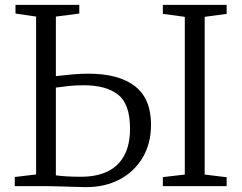

<svg xmlns="http://www.w3.org/2000/svg" viewBox="-20 -763 990 787"><path d="M334 4Q318 4 287.8 3Q257.5 2 226 1Q194.5 0 172.5 0H40.5V-37.5L128 -48V-695L43.5 -707.5V-743H305V-707.5L209 -695V-451Q244.5 -455 277 -458Q309.5 -461 342.5 -461Q467 -461 533 -409.8Q599 -358.5 599 -252.5Q599 -173.5 564.2 -116Q529.5 -58.5 469.8 -27.2Q410 4 334 4ZM311.5 -38.5Q376 -38.5 421 -60.2Q466 -82 489.5 -126Q513 -170 513 -236Q513 -336.5 464 -375Q415 -413.5 324 -413.5Q292 -413.5 264.8 -410.8Q237.5 -408 209 -404V-44.5Q223 -42 250.5 -40.2Q278 -38.5 311.5 -38.5ZM737.5 -47.5V-694L647.5 -706V-743H909V-706L819 -694V-47.5L909 -36.5V0H647.5V-37Z"/></svg>

Font: Merriweather 48pt Light
Style: Regular
Weight: 300
Version: Version 2.100